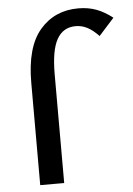

<svg xmlns="http://www.w3.org/2000/svg" viewBox="-52 -751 546 790"><g transform="rotate(-5 221.0 -355.5)"><path d="M82 -423Q82 -570 142.5 -640.5Q203 -711 301 -711Q342 -711 375.5 -698.5Q409 -686 442 -660L379 -590Q354 -616 331.5 -627.5Q309 -639 284 -639Q232 -639 206.5 -593.5Q181 -548 181 -449V0H82Z"/></g></svg>

Font: Ysabeau SC Semibold
Style: Regular
Weight: 600
Designer: Christian Thalmann (Catharsis Fonts)
Version: Version 0.003